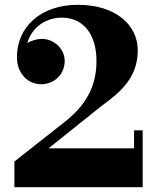

<svg xmlns="http://www.w3.org/2000/svg" viewBox="-20 -780 649 800"><path d="M574.5 0V-237H538.5V-162H182.5L405.5 -340.5C484 -397 554 -458.5 554 -570.5C554 -676.5 461 -760 305 -760C146.5 -760 50.5 -665 50.5 -542C50.5 -472 98 -429 151 -429C204 -429 249.5 -468 249.5 -526C249.5 -579 202.5 -618 155 -618C133.5 -618 111.5 -611 93.5 -600.5C115 -672 176.5 -706.5 237.5 -706.5C323.5 -706.5 382 -641.5 382 -526C382 -414 332.5 -336.5 247 -270L40 -107V0Z"/></svg>

Font: Bodoni* 06
Style: Bold
Weight: 700
Version: Version 2.2